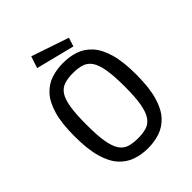

<svg xmlns="http://www.w3.org/2000/svg" viewBox="-245 -1006 1153 1153"><g transform="rotate(-45 331.5 -429.5)"><path d="M331 14Q278 14 230.5 -2Q183 -18 146.5 -57.5Q110 -97 89.5 -168Q69 -239 69 -350Q69 -460 89.5 -530Q110 -600 146.5 -639.5Q183 -679 230.5 -694.5Q278 -710 331 -710Q386 -710 433 -694.5Q480 -679 516.5 -639.5Q553 -600 573.5 -530Q594 -460 594 -350Q594 -239 573.5 -168Q553 -97 516.5 -57.5Q480 -18 433 -2Q386 14 331 14ZM331 -71Q373 -71 403.5 -80.5Q434 -90 454 -118.5Q474 -147 484 -201.5Q494 -256 494 -347Q494 -438 484.5 -493Q475 -548 455.5 -576.5Q436 -605 405 -615Q374 -625 331 -625Q288 -625 257 -615Q226 -605 206.5 -576.5Q187 -548 178 -493Q169 -438 169 -347Q169 -256 178.5 -201.5Q188 -147 207.5 -118.5Q227 -90 258 -80.5Q289 -71 331 -71ZM446 -736 200 -798 225 -873 464 -792Z"/></g></svg>

Font: Ruda Medium
Style: Regular
Weight: 500
Version: Version 2.001